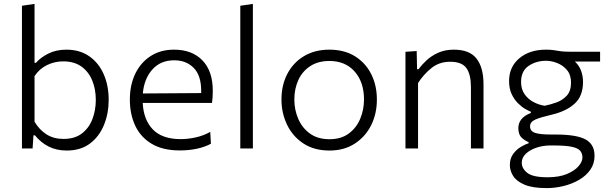

<svg xmlns="http://www.w3.org/2000/svg" viewBox="-20 -761 3117 984"><path d="M322 10.5Q269.5 10.5 229.2 -10Q189 -30.5 159 -67.5H151.5L147 0H92.5V-731.5L157 -741V-439H164.5Q186 -465 226.5 -485.8Q267 -506.5 320 -506.5Q388.5 -506.5 437 -473Q485.5 -439.5 511.2 -381.2Q537 -323 537 -249.5Q537 -180 513 -120.8Q489 -61.5 441.2 -25.5Q393.5 10.5 322 10.5ZM305.5 -49Q363.5 -49 400 -77.2Q436.5 -105.5 453.8 -151.2Q471 -197 471 -249Q471 -303.5 452.8 -348.2Q434.5 -393 397.5 -419.8Q360.5 -446.5 304 -446.5Q260.5 -446.5 221.5 -427.8Q182.5 -409 157 -371V-137Q182 -95.5 218.5 -72.2Q255 -49 305.5 -49Z M901.5 10Q814.5 10 757.8 -23.8Q701 -57.5 673.2 -116.5Q645.5 -175.5 645.5 -251Q645.5 -325.5 673.2 -383Q701 -440.5 751.8 -473.5Q802.5 -506.5 872 -506.5Q964 -506.5 1017.2 -451.8Q1070.5 -397 1070.5 -295.5Q1070.5 -259.5 1066.5 -233.5H711.5Q715.5 -147.5 763.2 -97.8Q811 -48 906.5 -48Q943 -48 982.8 -56.8Q1022.5 -65.5 1057.5 -85L1061 -24.5Q1032.5 -8.5 990.8 0.8Q949 10 901.5 10ZM873 -452Q802.5 -452 760.5 -404.5Q718.5 -357 712 -282L1011 -284Q1011 -290 1011 -296.5Q1011 -374 972.8 -413Q934.5 -452 873 -452Z M1211.5 0V-731.5L1276 -741V0Z M1669 10.5Q1589.5 10.5 1534.5 -26Q1479.5 -62.5 1451 -122.2Q1422.5 -182 1422.5 -251Q1422.5 -325 1452.8 -382.8Q1483 -440.5 1538.2 -473.5Q1593.5 -506.5 1668 -506.5Q1744.5 -506.5 1799 -472.8Q1853.5 -439 1882.5 -381.2Q1911.5 -323.5 1911.5 -251Q1911.5 -177.5 1881.8 -118.5Q1852 -59.5 1797.5 -24.5Q1743 10.5 1669 10.5ZM1668.5 -47.5Q1728 -47.5 1767.2 -76.5Q1806.5 -105.5 1826 -152Q1845.5 -198.5 1845.5 -251Q1845.5 -340 1797.8 -394.2Q1750 -448.5 1668.5 -448.5Q1610 -448.5 1569.8 -422Q1529.5 -395.5 1509 -350.8Q1488.5 -306 1488.5 -251Q1488.5 -198.5 1508.5 -152Q1528.5 -105.5 1568.5 -76.5Q1608.5 -47.5 1668.5 -47.5Z M2058 0V-495.5L2115.5 -499.5L2117.5 -406.5H2125.5Q2141 -428.5 2166 -451.8Q2191 -475 2226 -490.8Q2261 -506.5 2306 -506.5Q2386.5 -506.5 2422.2 -460.8Q2458 -415 2458 -329V0H2393.5V-315Q2393.5 -379 2370.5 -411.8Q2347.5 -444.5 2287 -444.5Q2231.5 -444.5 2191.5 -412.5Q2151.5 -380.5 2122.5 -335.5V0Z M2782 203Q2708.5 203 2667.5 185.2Q2626.5 167.5 2609.8 140.5Q2593 113.5 2593 85Q2593 51 2609.8 28.2Q2626.5 5.5 2649 -8Q2671.5 -21.5 2689 -26.5V-33Q2676 -36.5 2656.2 -53Q2636.5 -69.5 2636.5 -104Q2636.5 -157.5 2700.5 -182V-188.5Q2689.5 -192.5 2671.2 -203Q2653 -213.5 2634 -232.5Q2615 -251.5 2602 -279.2Q2589 -307 2589 -345.5Q2589 -418.5 2641.8 -462.5Q2694.5 -506.5 2778 -506.5Q2800.5 -506.5 2817.5 -504Q2834.5 -501 2852.5 -498.5Q2870.5 -496 2896.5 -496H3055.5V-445.5H2926.5Q2948.5 -424.5 2958.2 -397.8Q2968 -371 2968 -341Q2968 -268 2924.2 -229Q2880.5 -190 2806.5 -173Q2750.5 -160 2723.5 -148.2Q2696.5 -136.5 2696.5 -113.5Q2696.5 -89 2721.8 -80.2Q2747 -71.5 2806.5 -71.5H2828.5Q2934.5 -71.5 2980.8 -46.5Q3027 -21.5 3027 37.5Q3027 78.5 3005 109.5Q2983 140.5 2947 161.2Q2911 182 2867.8 192.5Q2824.5 203 2782 203ZM2771.5 -219Q2799 -224.5 2830.5 -235.5Q2862 -246.5 2884.2 -270.2Q2906.5 -294 2906.5 -337.5Q2906.5 -377.5 2885.8 -402Q2865 -426.5 2835.5 -438Q2806 -449.5 2779 -449.5Q2727.5 -449.5 2689 -423.2Q2650.5 -397 2650.5 -341.5Q2650.5 -304 2668.2 -278.5Q2686 -253 2713.8 -238.2Q2741.5 -223.5 2771.5 -219ZM2786 147.5Q2845 147.5 2884.8 131Q2924.5 114.5 2944.8 91Q2965 67.5 2965 46.5Q2965 25 2953 11.2Q2941 -2.5 2909 -9Q2877 -15.5 2816.5 -15.5H2797Q2761.5 -15 2728.8 -4Q2696 7 2675 26.8Q2654 46.5 2654 73Q2654 102.5 2682.5 125Q2711 147.5 2786 147.5Z"/></svg>

Font: Heraclito Light
Style: Regular
Weight: 300
Designer: Kostas Bartsokas (font) & Cristiano Sobral (main changes)
Foundry: Kostas Bartsokas (font) & Cristiano Sobral (main changes)
Version: Version 1.00;July 8, 2020;FontCreator 13.0.0.2655 64-bit